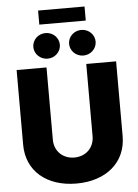

<svg xmlns="http://www.w3.org/2000/svg" viewBox="-68 -1136 860 1196"><g transform="rotate(-5 362.0 -538.0)"><path d="M361.8 9.3C546.9 9.3 672.9 -95.7 672.9 -260.3V-727.5H486.3V-275.9C486.3 -204.6 435.1 -153.3 361.8 -153.3C289.1 -153.3 237.8 -204.6 237.8 -275.9V-727.5H50.8V-260.3C50.8 -95.7 175.3 9.3 361.8 9.3ZM473.6 -781.2C519.5 -781.2 556.6 -817.4 556.6 -861.3C556.6 -905.8 519.5 -941.4 473.6 -941.4C427.7 -941.4 390.6 -905.8 390.6 -861.3C390.6 -817.4 427.7 -781.2 473.6 -781.2ZM250 -781.2C295.9 -781.2 333 -817.4 333 -861.3C333 -905.8 295.9 -941.4 250 -941.4C204.1 -941.4 167 -905.8 167 -861.3C167 -817.4 204.1 -781.2 250 -781.2ZM506.8 -1085H216.3V-997.1H506.8Z"/></g></svg>

Font: Raveo ExtraBold
Style: Regular
Weight: 800
Designer: Jakub Foglar, Rasmus Andersson (Inter)
Foundry: Jakubfoglar.com
Version: Version 1.100;Glyphs 3.2.3 (3260)